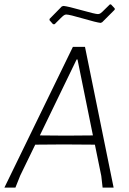

<svg xmlns="http://www.w3.org/2000/svg" viewBox="-31 -852 587 872"><path d="M473 -832 490 -814V-808L433 -751L426 -748Q407 -750 345.5 -768Q284 -786 270 -786Q266 -786 262 -784Q258 -782 253 -777.5Q248 -773 243.5 -768.5Q239 -764 231 -756Q223 -748 217 -742H210L194 -760V-766L250 -823L258 -825Q278 -823 340 -805.5Q402 -788 414 -788Q420 -788 426 -792Q432 -796 446.5 -811Q461 -826 468 -832ZM355 -639 485 0H435L429 -53L400 -195L258 -196L129 -195L61 -55L39 0H-11L300 -639ZM317 -582 150 -237 268 -236 391 -237 321 -582Z"/></svg>

Font: Alegreya Sans SC Light
Style: Italic
Weight: 300
Italic angle: -7°
Designer: Juan Pablo del Peral
Foundry: Huerta Tipografica
Version: Version 2.007